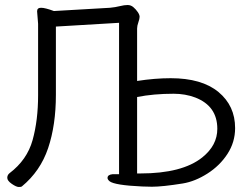

<svg xmlns="http://www.w3.org/2000/svg" viewBox="-20 -733 1003 766"><path d="M455 -642 203 -627V-355Q203 -234 172 -142Q141 -50 67 11Q65 13 55 13Q45 13 27 0.5Q9 -12 9 -23.5Q9 -35 18 -42Q88 -95 110 -174Q132 -253 132 -353V-638L128 -688Q128 -702 144 -702Q160 -702 195 -689L419 -702Q440 -704 458 -708.5Q476 -713 489 -713Q502 -713 512 -704.5Q522 -696 529.5 -685Q537 -674 537 -666Q537 -658 532 -644Q527 -630 527 -619V-410Q598 -421 661 -421Q785 -421 851.5 -366Q918 -311 918 -222Q918 -166 887.5 -119Q857 -72 807.5 -40.5Q758 -9 709 -1Q628 12 586 12L547 11Q437 6 417 -10Q409 -17 409 -23Q409 -36 429 -38H455ZM673 -359Q593 -359 527 -346V-41H540Q707 -41 787 -105Q847 -153 847 -219Q847 -310 759 -344Q719 -359 673 -359Z"/></svg>

Font: ToneOZ-Pinyin-WenKai-Regular
Style: Regular
Weight: 400
Designer: Fontworks Inc.
Foundry: ToneOZ
Version: Version 0.240331